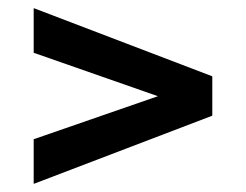

<svg xmlns="http://www.w3.org/2000/svg" viewBox="-20 -578 606 473"><path d="M63 -235 369 -341 63 -448V-558L503 -390V-293L63 -125Z"/></svg>

Font: Montagu Slab 144pt SemiBold
Style: Regular
Weight: 600
Version: Version 1.000